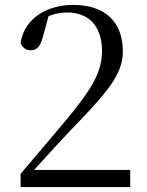

<svg xmlns="http://www.w3.org/2000/svg" viewBox="-20 -763 598 783"><path d="M64 0H511V-70H119C180 -137 239 -202 268 -232C420 -388 481 -461 481 -553C481 -671 412 -743 278 -743C176 -743 80 -691 64 -589C70 -569 86 -558 105 -558C128 -558 144 -571 154 -610L178 -697C204 -708 229 -712 254 -712C343 -712 396 -655 396 -555C396 -467 352 -397 246 -269C197 -211 130 -132 64 -54Z"/></svg>

Font: Harano Aji Mincho CN
Style: Regular
Weight: 400
Foundry: Masamichi Hosoda
Version: HaranoAjiMinchoCN-Regular version 20230610;ttx 4.39.4